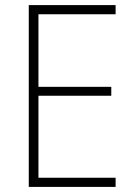

<svg xmlns="http://www.w3.org/2000/svg" viewBox="-20 -734 530 754"><path d="M434 0V-36H131V-358H417V-393H131V-678H434V-714H93V0Z"/></svg>

Font: Noto Sans Thai SemCond ExtLt
Style: Regular
Weight: 200
Width: 4
Designer: Monotype Design Team
Foundry: Monotype Imaging Inc.
Version: Version 2.002